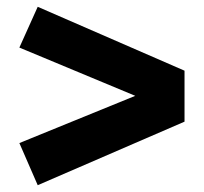

<svg xmlns="http://www.w3.org/2000/svg" viewBox="-20 -642 601 565"><path d="M91 -622 37 -502 378 -360 37 -221 91 -97 523 -284V-434Z"/></svg>

Font: Glow Sans SC Normal ExtraBold
Style: Regular
Weight: 800
Designer: Ryoko NISHIZUKA (kana, bopomofo & ideographs); Paul D. Hunt (Latin, Greek & Cyrillic); Sandoll Communications, Soo-young
Version: Version 0.93